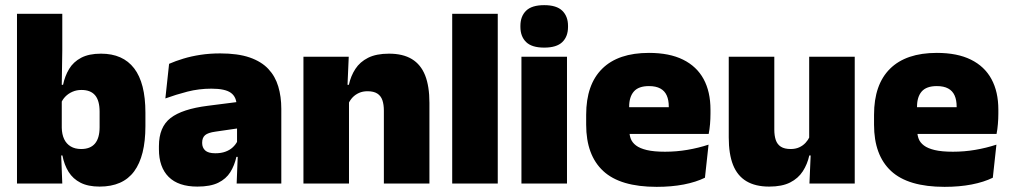

<svg xmlns="http://www.w3.org/2000/svg" viewBox="-20 -713 3928 746"><path d="M367 12Q322.5 12 293 -3Q263.5 -18 246.5 -45.2Q229.5 -72.5 222.5 -109H180L220 -216.5Q220.5 -191 229.2 -172.5Q238 -154 254.8 -144Q271.5 -134 295.5 -134Q331 -134 349 -155.2Q367 -176.5 367 -219V-279Q367 -322 349.5 -342.8Q332 -363.5 296.5 -363.5Q277.5 -363.5 261.5 -356.5Q245.5 -349.5 234 -337.8Q222.5 -326 217 -311.5L176.5 -383.5H225Q232 -417.5 248.5 -445Q265 -472.5 295.2 -488.5Q325.5 -504.5 372.5 -504.5Q457.5 -504.5 501.2 -447.5Q545 -390.5 545 -275.5V-223Q545 -106.5 501.2 -47.2Q457.5 12 367 12ZM222 0H46V-659.5H222V-517L219.5 -352L220 -340V-158L217 -128.5Z M1073 0H899.5L904.5 -126L901 -130.5V-283.5L899.5 -301.5Q899.5 -336 877.2 -352.2Q855 -368.5 801.5 -368.5Q753 -368.5 708.2 -357Q663.5 -345.5 622.5 -330.5L637 -465Q662 -476 692.5 -485.2Q723 -494.5 759 -500Q795 -505.5 835.5 -505.5Q904 -505.5 949.8 -489.8Q995.5 -474 1022.5 -445.2Q1049.5 -416.5 1061.2 -377Q1073 -337.5 1073 -290ZM747 12Q673 12 635.2 -25.8Q597.5 -63.5 597.5 -133V-145.5Q597.5 -219.5 642.8 -254.5Q688 -289.5 787.5 -302L913 -318L923.5 -217L817 -201.5Q788 -197.5 776.8 -187.8Q765.5 -178 765.5 -159V-157Q765.5 -139.5 777.2 -128.5Q789 -117.5 816.5 -117.5Q839.5 -117.5 856.2 -123.8Q873 -130 884.2 -140.5Q895.5 -151 902 -163.5L927 -103.5H898.5Q891 -70 874.8 -44Q858.5 -18 828 -3Q797.5 12 747 12Z M1648.5 0H1471.5V-283Q1471.5 -306.5 1465.8 -323.5Q1460 -340.5 1446 -349.5Q1432 -358.5 1408 -358.5Q1389.5 -358.5 1375 -352Q1360.5 -345.5 1350.2 -334.8Q1340 -324 1334 -310.5L1307 -383.5H1335.5Q1343 -418 1360.8 -445.2Q1378.5 -472.5 1410.2 -488.5Q1442 -504.5 1491.5 -504.5Q1545.5 -504.5 1580.2 -483.5Q1615 -462.5 1631.8 -420.2Q1648.5 -378 1648.5 -313.5ZM1336 0H1159V-492.5H1335L1329.5 -366L1336 -348Z M1914 0H1737V-659.5H1914Z M2183 0H2006V-492.5H2183ZM2094.5 -528Q2046 -528 2024 -549.8Q2002 -571.5 2002 -608.5V-612.5Q2002 -649.5 2024 -671.2Q2046 -693 2094.5 -693Q2142.5 -693 2164.8 -671.2Q2187 -649.5 2187 -612.5V-608.5Q2187 -571 2164.8 -549.5Q2142.5 -528 2094.5 -528Z M2531.5 13Q2390 13 2323.8 -48.5Q2257.5 -110 2257.5 -228.5V-267Q2257.5 -384.5 2319.8 -446Q2382 -507.5 2501.5 -507.5Q2581 -507.5 2634 -481.2Q2687 -455 2713.8 -405.8Q2740.5 -356.5 2740.5 -287V-271.5Q2740.5 -251.5 2738.8 -230.8Q2737 -210 2733.5 -192.5H2575Q2577 -223 2577.8 -250Q2578.5 -277 2578.5 -298.5Q2578.5 -324.5 2570.5 -342.2Q2562.5 -360 2545.5 -369.2Q2528.5 -378.5 2501.5 -378.5Q2461 -378.5 2442.8 -357.5Q2424.5 -336.5 2424.5 -298V-253.5L2425.5 -234.5V-203.5Q2425.5 -188 2431 -173.5Q2436.5 -159 2451.2 -147.8Q2466 -136.5 2493.2 -130Q2520.5 -123.5 2564 -123.5Q2608.5 -123.5 2651 -130.8Q2693.5 -138 2733 -151L2719 -22.5Q2684.5 -5.5 2636.8 3.8Q2589 13 2531.5 13ZM2698 -192.5H2351V-296.5H2698Z M2811.5 -492.5H2988.5V-209.5Q2988.5 -186 2994.2 -169Q3000 -152 3014 -143Q3028 -134 3052 -134Q3071 -134 3085.2 -140.5Q3099.5 -147 3109.8 -158Q3120 -169 3126 -182L3153 -109H3124.5Q3117 -75 3099.2 -47.5Q3081.5 -20 3050 -4Q3018.5 12 2968.5 12Q2915 12 2880 -9Q2845 -30 2828.2 -72.2Q2811.5 -114.5 2811.5 -179ZM3124 -492.5H3301V0H3125L3130.5 -126.5L3124 -144.5Z M3650 13Q3508.5 13 3442.2 -48.5Q3376 -110 3376 -228.5V-267Q3376 -384.5 3438.2 -446Q3500.5 -507.5 3620 -507.5Q3699.5 -507.5 3752.5 -481.2Q3805.5 -455 3832.2 -405.8Q3859 -356.5 3859 -287V-271.5Q3859 -251.5 3857.2 -230.8Q3855.5 -210 3852 -192.5H3693.5Q3695.5 -223 3696.2 -250Q3697 -277 3697 -298.5Q3697 -324.5 3689 -342.2Q3681 -360 3664 -369.2Q3647 -378.5 3620 -378.5Q3579.5 -378.5 3561.2 -357.5Q3543 -336.5 3543 -298V-253.5L3544 -234.5V-203.5Q3544 -188 3549.5 -173.5Q3555 -159 3569.8 -147.8Q3584.5 -136.5 3611.8 -130Q3639 -123.5 3682.5 -123.5Q3727 -123.5 3769.5 -130.8Q3812 -138 3851.5 -151L3837.5 -22.5Q3803 -5.5 3755.2 3.8Q3707.5 13 3650 13ZM3816.5 -192.5H3469.5V-296.5H3816.5Z"/></svg>

Font: Anek Kannada Medium ExtraBold
Style: Regular
Weight: 800
Version: Version 1.003